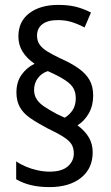

<svg xmlns="http://www.w3.org/2000/svg" viewBox="-20 -781 453 783"><path d="M47 -404Q47 -446 67.5 -475.5Q88 -505 121 -521Q89 -543 72 -570.5Q55 -598 55 -632Q55 -694 100 -727.5Q145 -761 217 -761Q259 -761 289 -753.5Q319 -746 351 -730L325 -669Q296 -684 271 -691.5Q246 -699 216 -699Q174 -699 152.5 -682Q131 -665 131 -636Q131 -615 141 -600Q151 -585 172.5 -571.5Q194 -558 228 -542Q271 -523 300.5 -502Q330 -481 345 -455Q360 -429 360 -391Q360 -350 342 -318.5Q324 -287 296 -270Q328 -246 343 -219.5Q358 -193 358 -160Q358 -94 310.5 -56Q263 -18 182 -18Q140 -18 106.5 -26Q73 -34 46 -50V-123Q63 -111 85.5 -101.5Q108 -92 133.5 -86.5Q159 -81 182 -81Q232 -81 256.5 -102.5Q281 -124 281 -155Q281 -177 272 -192Q263 -207 240 -222Q217 -237 173 -258Q131 -280 102.5 -300Q74 -320 60.5 -345Q47 -370 47 -404ZM119 -414Q119 -393 129.5 -376.5Q140 -360 161 -346Q182 -332 212 -316L244 -301Q264 -313 276.5 -332.5Q289 -352 289 -380Q289 -403 280 -420Q271 -437 246.5 -453.5Q222 -470 175 -491Q150 -483 134.5 -462.5Q119 -442 119 -414Z"/></svg>

Font: Noto Sans Khmer Condensed
Style: Regular
Weight: 400
Width: 3
Designer: Danh Hong and the Monotype Design Team
Foundry: Monotype Imaging Inc.
Version: Version 2.004